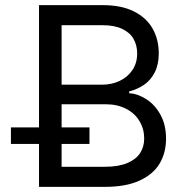

<svg xmlns="http://www.w3.org/2000/svg" viewBox="-20 -727 714 747"><path d="M131.8 -707V0H388.7C442.7 0 487.5 -8.1 522.9 -24.4C558.4 -40.7 584.5 -62.8 601.1 -90.8C617.7 -118.8 626 -151 626 -187.5C626 -223.3 618.8 -254.2 604.5 -280.3C590.2 -306.3 571.9 -326.5 549.8 -340.8C527.7 -355.1 505.2 -363 482.4 -364.3V-371.1C504.6 -377 524.3 -385.9 541.5 -397.9C558.8 -410 572.4 -426.1 582.5 -446.3C592.6 -466.5 597.7 -490.9 597.7 -519.5C597.7 -555.3 589.7 -587.4 573.7 -615.7C557.8 -644 533.5 -666.3 501 -682.6C468.4 -698.9 428.1 -707 379.9 -707ZM475.6 -92.8C452.8 -83 423.5 -78.1 387.7 -78.1H219.7V-321.3H392.6C421.9 -321.3 447.9 -315.4 470.7 -303.7C493.5 -292 510.9 -275.9 522.9 -255.4C535 -234.9 541 -212.6 541 -188.5C541 -167 535.8 -148.1 525.4 -131.8C515 -115.6 498.4 -102.5 475.6 -92.8ZM446.3 -412.6C425.5 -402.5 402.3 -397.5 377 -397.5H219.7V-628.9H379.9C409.8 -628.9 434.9 -624.2 455.1 -614.7C475.3 -605.3 490.1 -592.3 499.5 -575.7C509 -559.1 513.7 -540 513.7 -518.6C513.7 -494.5 507.6 -473.3 495.6 -455.1C483.6 -436.8 467.1 -422.7 446.3 -412.6ZM22.5 -231.4V-167H328.1V-231.4Z"/></svg>

Font: Pretendard Variable
Style: Regular
Weight: 400
Designer: Base glyphs from Inter by Rasmus Andersson; Hangeul glyphs from Noto Sans CJK(Source Han Sans) by Jang Soo-young and Kan
Foundry: Kil Hyung-jin
Version: Version 1.309;Glyphs 3.2 (3225)